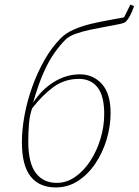

<svg xmlns="http://www.w3.org/2000/svg" viewBox="-20 -809 608 842"><path d="M225 13Q152 13 114 -35.5Q76 -84 76 -185Q76 -240 87.5 -303Q99 -366 121.5 -428.5Q144 -491 175.5 -546.5Q207 -602 247 -642Q270 -665 305 -680Q340 -695 379.5 -704.5Q419 -714 457 -720.5Q495 -727 524 -733L552 -789L568 -782Q551 -733 532 -714Q526 -708 502 -703Q478 -698 444.5 -692Q411 -686 375.5 -678.5Q340 -671 311 -660.5Q282 -650 267 -635Q244 -612 219.5 -578Q195 -544 171.5 -491.5Q148 -439 125 -358Q161 -415 215.5 -449Q270 -483 330 -483Q389 -483 427 -440.5Q465 -398 465 -314Q465 -255 447.5 -197Q430 -139 398 -91.5Q366 -44 322 -15.5Q278 13 225 13ZM229 -7Q272 -7 310 -33.5Q348 -60 376.5 -104Q405 -148 421 -201.5Q437 -255 437 -309Q437 -388 408 -425.5Q379 -463 326 -463Q263 -463 214 -427Q165 -391 121 -334Q110 -304 107 -265Q104 -226 104 -188Q104 -94 137 -50.5Q170 -7 229 -7Z"/></svg>

Font: Source Serif Pro ExtraLight
Style: Italic
Weight: 200
Italic angle: -12°
Designer: Frank Grießhammer
Foundry: Adobe Systems Incorporated
Version: Version 3.001;hotconv 1.0.111;makeotfexe 2.5.65597